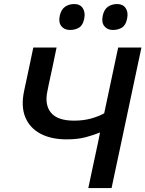

<svg xmlns="http://www.w3.org/2000/svg" viewBox="-20 -954 738 974"><path d="M428 0Q440 -56 451.2 -109.5Q462.5 -163 476.5 -227.5L487.5 -282Q456 -269 415 -258Q374 -247 318 -247Q240 -247 185.8 -275.5Q131.5 -304 108.5 -359Q85.5 -414 102.5 -493.5Q105 -505 107 -514.8Q109 -524.5 111.5 -535.5Q122.5 -586.5 131 -627.2Q139.5 -668 149 -713H267Q256 -659.5 246.5 -614.5Q237 -569.5 226 -519.5L220.5 -491.5Q205.5 -423 238.5 -382.5Q271.5 -342 355.5 -342Q400 -342 437.2 -351.5Q474.5 -361 508.5 -379L528.5 -473Q543 -541.5 555 -598Q567 -654.5 579.5 -713H697.5Q685 -654 673 -597.8Q661 -541.5 646.5 -473L596 -235Q581.5 -167.5 570 -113.2Q558.5 -59 546 0ZM552.5 -802Q525 -802 509.5 -821Q494 -840 501 -873.5Q507.5 -905.5 527.2 -919.5Q547 -933.5 574.5 -933.5Q603.5 -933.5 617.5 -912.8Q631.5 -892 625 -860.5Q618.5 -826.5 599 -814.2Q579.5 -802 552.5 -802ZM335 -802Q307 -802 291.5 -821Q276 -840 283 -873.5Q290 -905.5 309.8 -919.5Q329.5 -933.5 357 -933.5Q386 -933.5 399.8 -912.8Q413.5 -892 407.5 -860.5Q401 -826.5 381.5 -814.2Q362 -802 335 -802Z"/></svg>

Font: Commissioner Medium
Style: Italic
Weight: 500
Italic angle: -12°
Designer: Kostas Bartsokas
Foundry: Kostas Bartsokas
Version: Version 1.000; ttfautohint (v1.8.3)